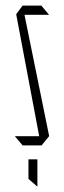

<svg xmlns="http://www.w3.org/2000/svg" viewBox="-20 -521 230 688"><path d="M65 -468 61 -501H128L155 -469V-468ZM121 -30 38 -470 61 -501 156 -34V-33ZM61 0 34 -32V-33H156L129 0ZM113 147 82 120V50H114V147Z"/></svg>

Font: Foldit ExtraLight
Style: Regular
Weight: 250
Version: Version 1.003